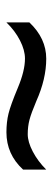

<svg xmlns="http://www.w3.org/2000/svg" viewBox="202 -658 167 612"><g transform="rotate(-90 286.0 -352.5)"><path d="M520 -342.8Q469.2 -289.1 404.5 -289.1Q339.8 -289.1 269 -320.8Q231 -336.9 209.7 -342.5Q188.5 -348.1 163.8 -348.1Q139.2 -348.1 108.4 -332Q77.6 -315.9 50.8 -289.1V-362.8Q99.6 -416 169.9 -416Q202.1 -416 229.2 -409.4Q256.3 -402.8 311 -379.9Q365.7 -356.9 404.8 -356.9Q431.6 -356.9 462.6 -372.8Q493.7 -388.7 520 -416Z"/></g></svg>

Font: Open Sans Hebrew
Style: Regular
Weight: 400
Foundry: Ascender Corporation, Yanek Iontef
Version: Version 2.001;PS 002.001;hotconv 1.0.70;makeotf.lib2.5.58329